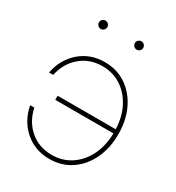

<svg xmlns="http://www.w3.org/2000/svg" viewBox="-170 -800 837 913"><g transform="rotate(30 248.5 -344.0)"><path d="M238.3 7.8Q159.7 7.8 103.8 -40.5Q47.9 -88.9 32.2 -168H55.2Q70.3 -98.1 119.6 -56.4Q168.9 -14.6 238.3 -14.6Q296.9 -14.6 342.5 -44.7Q388.2 -74.7 414.6 -127.7Q440.9 -180.7 442.4 -250H123V-272.5H441.9Q439.5 -339.8 412.6 -391.4Q385.7 -442.9 340.8 -471.9Q295.9 -501 238.3 -501Q168.9 -501 119.6 -459.2Q70.3 -417.5 55.2 -347.7H32.2Q47.9 -426.8 103.8 -475.1Q159.7 -523.4 238.3 -523.4Q305.2 -523.4 356.2 -489Q407.2 -454.6 436 -394.8Q464.8 -335 464.8 -257.8Q464.8 -181.2 436 -121.1Q407.2 -61 356.2 -26.6Q305.2 7.8 238.3 7.8ZM141.6 -649.9Q132.3 -649.9 125.5 -656.7Q118.7 -663.6 118.7 -672.9Q118.7 -682.6 125.5 -689.2Q132.3 -695.8 141.6 -695.8Q151.4 -695.8 158 -689.2Q164.6 -682.6 164.6 -672.9Q164.6 -663.6 158 -656.7Q151.4 -649.9 141.6 -649.9ZM338.9 -649.9Q329.6 -649.9 322.8 -656.7Q315.9 -663.6 315.9 -672.9Q315.9 -682.6 322.8 -689.2Q329.6 -695.8 338.9 -695.8Q348.6 -695.8 355.2 -689.2Q361.8 -682.6 361.8 -672.9Q361.8 -663.6 355.2 -656.7Q348.6 -649.9 338.9 -649.9Z"/></g></svg>

Font: Inter Display Thin
Style: Regular
Weight: 100
Designer: Rasmus Andersson
Foundry: rsms
Version: Version 4.000;git-a52131595